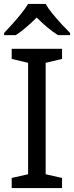

<svg xmlns="http://www.w3.org/2000/svg" viewBox="-20 -964 379 984"><path d="M298 0H40V-52L124 -71V-642L40 -662V-714H298V-662L214 -642V-71L298 -52ZM214 -944Q226 -922 248.5 -894.5Q271 -867 295.5 -840.5Q320 -814 339 -795V-784H277Q251 -800 223 -823.5Q195 -847 168 -874Q141 -847 114 -824Q87 -801 61 -784H1V-795Q20 -815 43.5 -841Q67 -867 89 -894.5Q111 -922 124 -944Z"/></svg>

Font: Noto Sans Mongolian
Style: Regular
Weight: 400
Designer: Monotype Design Team
Foundry: Monotype Imaging Inc.
Version: Version 3.001; ttfautohint (v1.8.4.7-5d5b)